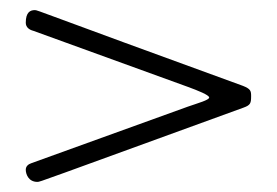

<svg xmlns="http://www.w3.org/2000/svg" viewBox="-20 -401 548 380"><path d="M31 -65C31 -57 36 -41 54 -41C60 -41 57 -41 462 -188C476 -193 477 -197 477 -211C477 -221 476 -225 461 -231C54 -379 55 -381 49 -381C40 -381 31 -377 31 -356C31 -347 38 -342 46 -340L352 -229C371 -222 394 -213 394 -208C394 -203 372 -197 352 -190L42 -78C36 -76 31 -72 31 -65Z"/></svg>

Font: OFL Sorts Mill Goudy
Style: Italic
Weight: 500
Italic angle: -6°
Version: Version 003.000